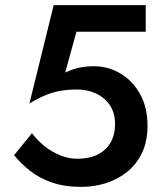

<svg xmlns="http://www.w3.org/2000/svg" viewBox="-20 -720 637 751"><path d="M557 -228Q557 -299 528.5 -351Q500 -403 452 -432Q404 -461 346 -461Q317 -461 289 -455Q261 -449 235 -436L279 -596H550V-700H190L95 -315Q131 -337 161.5 -349Q192 -361 221.5 -365.5Q251 -370 282 -370Q322 -370 356 -354Q390 -338 410 -308Q430 -278 430 -235Q430 -193 412.5 -162.5Q395 -132 362 -115.5Q329 -99 282 -99Q249 -99 215.5 -112.5Q182 -126 154 -148.5Q126 -171 105 -199L35 -113Q62 -80 98 -51.5Q134 -23 183.5 -6Q233 11 297 11Q348 11 394 -3.5Q440 -18 477 -47.5Q514 -77 535.5 -122Q557 -167 557 -228Z"/></svg>

Font: Jost Medium
Style: Regular
Weight: 500
Version: Version 3.710